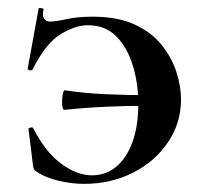

<svg xmlns="http://www.w3.org/2000/svg" viewBox="-20 -440 496 472"><path d="M208 -399Q269 -399 310.5 -380Q352 -361 377 -330Q402 -299 413.5 -263.5Q425 -228 425 -196Q425 -137 392.5 -89.5Q360 -42 306 -15Q252 12 187 12Q156 12 124.5 4.5Q93 -3 73 -16Q66 -20 64 -23Q62 -26 61 -34L50 -123Q50 -125 55.5 -126.5Q61 -128 62 -124Q92 -66 130.5 -37.5Q169 -9 206 -9Q240 -9 265.5 -30Q291 -51 305.5 -90.5Q320 -130 320 -185Q320 -235 306.5 -279Q293 -323 266 -350.5Q239 -378 196 -378Q165 -378 128.5 -355.5Q92 -333 60 -269Q58 -266 52.5 -267.5Q47 -269 48 -271L75 -419Q76 -421 82 -420Q88 -419 87 -416Q83 -400 89 -393.5Q95 -387 102 -387Q117 -387 144 -393Q171 -399 208 -399ZM140 -218Q185 -211 238 -208.5Q291 -206 349 -206V-180Q291 -180 238 -177.5Q185 -175 139 -170Q134 -169 133 -181.5Q132 -194 134 -206.5Q136 -219 140 -218Z"/></svg>

Font: Cormorant Garamond Light
Style: Regular
Weight: 300
Designer: Christian Thalmann (Catharsis Fonts)
Foundry: Catharsis Fonts
Version: Version 4.001